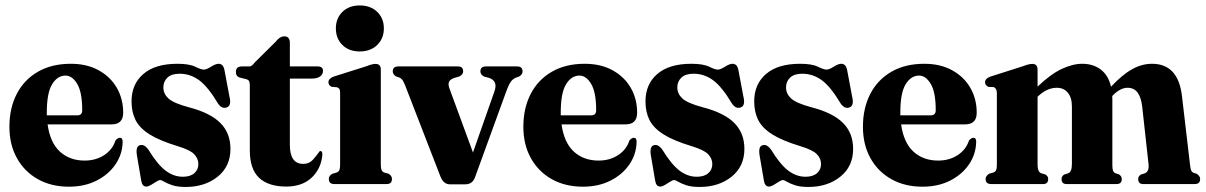

<svg xmlns="http://www.w3.org/2000/svg" viewBox="-20 -694 4546 724"><path d="M444.5 -269Q444.5 -225 401 -225H159.5Q169 -156 206 -122.2Q243 -88.5 299 -88.5Q341.5 -88.5 373 -109.2Q404.5 -130 415.5 -164.5Q424.5 -174.5 432 -174.5Q443 -174.5 442.5 -158.5Q441.5 -112.5 415.5 -74.2Q389.5 -36 344.2 -13Q299 10 240 10Q173 10 122.5 -18.5Q72 -47 43.8 -97.8Q15.5 -148.5 15.5 -216Q15.5 -286 43 -339.5Q70.5 -393 122.5 -423.2Q174.5 -453.5 247 -453.5Q307.5 -453.5 352 -429Q396.5 -404.5 420.5 -362.8Q444.5 -321 444.5 -269ZM156.5 -270Q156.5 -264 156.5 -259H271.5Q290 -259 290 -278.5Q290 -346 271.2 -377.5Q252.5 -409 227 -409Q196.5 -409 176.5 -376.2Q156.5 -343.5 156.5 -270Z M669.5 -27.5Q697.5 -27.5 712.8 -41Q728 -54.5 728 -75Q728 -96.5 712 -112.8Q696 -129 649.5 -143Q582 -163.5 544.2 -187.2Q506.5 -211 491.2 -241.2Q476 -271.5 476 -311.5Q476 -377 520.8 -415.2Q565.5 -453.5 649 -453.5Q693.5 -453.5 716 -442.5Q738.5 -431.5 748.5 -431.5Q758.5 -431.5 775.8 -442.5Q793 -453.5 804.5 -453.5Q811.5 -453.5 817 -449.2Q822.5 -445 826 -432L845 -331Q853.5 -296.5 836.5 -289.5Q817.5 -281.5 802.5 -303Q764 -367.5 730.5 -391.8Q697 -416 657.5 -416Q626.5 -416 611.2 -401.2Q596 -386.5 596 -364.5Q596 -340.5 615 -322.8Q634 -305 692 -289.5Q773 -268.5 811 -230.2Q849 -192 849 -132.5Q849 -66.5 800.8 -27.8Q752.5 11 680 11Q649.5 11 630 4.5Q610.5 -2 599.8 -8.5Q589 -15 584 -15Q578.5 -15 569 -8.8Q559.5 -2.5 549.2 3.5Q539 9.5 531.5 9.5Q516 9.5 512.5 -13L496.5 -107Q490.5 -141.5 507.5 -146.5Q524 -151.5 540 -129Q574 -73.5 604.5 -50.5Q635 -27.5 669.5 -27.5Z M910 -395 882.5 -402Q874.5 -405.5 872 -410.8Q869.5 -416 869.5 -423Q869.5 -443.5 892 -443.5H920Q925 -443.5 929.5 -446.8Q934 -450 941.5 -459.5L1018.5 -535.5Q1035 -557 1052 -557Q1073 -557 1073 -532V-443.5H1178Q1198 -443.5 1198 -426.5Q1198 -414 1187.2 -405.8Q1176.5 -397.5 1153 -397.5H1073V-147.5Q1073 -76 1123.5 -76Q1146 -76 1160 -91.8Q1174 -107.5 1185 -123.5Q1196.5 -128 1195.5 -108.5Q1190 -56 1154.2 -23.2Q1118.5 9.5 1059.5 9.5Q992 9.5 957 -23.5Q922 -56.5 922 -127V-371.5Q922 -381.5 920 -386.8Q918 -392 910 -395Z M1336.5 -500Q1295.5 -500 1271 -524.5Q1246.5 -549 1246.5 -587Q1246.5 -625 1271.2 -649.2Q1296 -673.5 1336.5 -673.5Q1377.5 -673.5 1402.5 -649.2Q1427.5 -625 1427.5 -587Q1427.5 -549 1402.5 -524.5Q1377.5 -500 1336.5 -500ZM1416 -431.5V-73.5Q1416 -59 1419 -52.5Q1422 -46 1429 -43.5L1445 -39Q1458 -31.5 1458 -19Q1458 0 1438 0H1240.5Q1220 0 1220 -19Q1220 -31.5 1233 -38.5L1249.5 -43.5Q1256.5 -46 1259.5 -52.5Q1262.5 -59 1262.5 -73V-343Q1262.5 -354 1259.8 -358.5Q1257 -363 1250.5 -365L1231 -366.5Q1218.5 -372 1218.5 -384Q1218.5 -397.5 1237.5 -405L1361 -444Q1375 -449.5 1382.5 -451.2Q1390 -453 1396.5 -453Q1416 -453 1416 -431.5Z M1735.5 1H1676.5Q1652.5 1 1641 -28L1507.5 -372.5Q1502 -386 1498 -391.8Q1494 -397.5 1487.5 -401L1473 -406Q1461 -414 1461 -424.5Q1461 -443.5 1481.5 -443.5H1707.5Q1726.5 -443.5 1726.5 -424.5Q1726.5 -413.5 1712 -405.5L1694.5 -400.5Q1677 -395 1673 -385Q1669 -375 1675.5 -358.5L1763.5 -119L1844.5 -349.5Q1858.5 -389 1823.5 -400.5L1805 -405.5Q1791.5 -412.5 1791.5 -424.5Q1791.5 -443.5 1812 -443.5H1930Q1950.5 -443.5 1950.5 -424.5Q1950.5 -413.5 1938.5 -406L1926.5 -401.5Q1914.5 -397 1906.5 -386.2Q1898.5 -375.5 1888 -346.5L1771 -25Q1765 -10 1755.8 -4.5Q1746.5 1 1735.5 1Z M2382.5 -269Q2382.5 -225 2339 -225H2097.5Q2107 -156 2144 -122.2Q2181 -88.5 2237 -88.5Q2279.5 -88.5 2311 -109.2Q2342.5 -130 2353.5 -164.5Q2362.5 -174.5 2370 -174.5Q2381 -174.5 2380.5 -158.5Q2379.5 -112.5 2353.5 -74.2Q2327.5 -36 2282.2 -13Q2237 10 2178 10Q2111 10 2060.5 -18.5Q2010 -47 1981.8 -97.8Q1953.5 -148.5 1953.5 -216Q1953.5 -286 1981 -339.5Q2008.5 -393 2060.5 -423.2Q2112.5 -453.5 2185 -453.5Q2245.5 -453.5 2290 -429Q2334.5 -404.5 2358.5 -362.8Q2382.5 -321 2382.5 -269ZM2094.5 -270Q2094.5 -264 2094.5 -259H2209.5Q2228 -259 2228 -278.5Q2228 -346 2209.2 -377.5Q2190.5 -409 2165 -409Q2134.5 -409 2114.5 -376.2Q2094.5 -343.5 2094.5 -270Z M2607.5 -27.5Q2635.5 -27.5 2650.8 -41Q2666 -54.5 2666 -75Q2666 -96.5 2650 -112.8Q2634 -129 2587.5 -143Q2520 -163.5 2482.2 -187.2Q2444.5 -211 2429.2 -241.2Q2414 -271.5 2414 -311.5Q2414 -377 2458.8 -415.2Q2503.5 -453.5 2587 -453.5Q2631.5 -453.5 2654 -442.5Q2676.5 -431.5 2686.5 -431.5Q2696.5 -431.5 2713.8 -442.5Q2731 -453.5 2742.5 -453.5Q2749.5 -453.5 2755 -449.2Q2760.5 -445 2764 -432L2783 -331Q2791.5 -296.5 2774.5 -289.5Q2755.5 -281.5 2740.5 -303Q2702 -367.5 2668.5 -391.8Q2635 -416 2595.5 -416Q2564.5 -416 2549.2 -401.2Q2534 -386.5 2534 -364.5Q2534 -340.5 2553 -322.8Q2572 -305 2630 -289.5Q2711 -268.5 2749 -230.2Q2787 -192 2787 -132.5Q2787 -66.5 2738.8 -27.8Q2690.5 11 2618 11Q2587.5 11 2568 4.5Q2548.5 -2 2537.8 -8.5Q2527 -15 2522 -15Q2516.5 -15 2507 -8.8Q2497.5 -2.5 2487.2 3.5Q2477 9.5 2469.5 9.5Q2454 9.5 2450.5 -13L2434.5 -107Q2428.5 -141.5 2445.5 -146.5Q2462 -151.5 2478 -129Q2512 -73.5 2542.5 -50.5Q2573 -27.5 2607.5 -27.5Z M3017.5 -27.5Q3045.5 -27.5 3060.8 -41Q3076 -54.5 3076 -75Q3076 -96.5 3060 -112.8Q3044 -129 2997.5 -143Q2930 -163.5 2892.2 -187.2Q2854.5 -211 2839.2 -241.2Q2824 -271.5 2824 -311.5Q2824 -377 2868.8 -415.2Q2913.5 -453.5 2997 -453.5Q3041.5 -453.5 3064 -442.5Q3086.5 -431.5 3096.5 -431.5Q3106.5 -431.5 3123.8 -442.5Q3141 -453.5 3152.5 -453.5Q3159.5 -453.5 3165 -449.2Q3170.5 -445 3174 -432L3193 -331Q3201.5 -296.5 3184.5 -289.5Q3165.5 -281.5 3150.5 -303Q3112 -367.5 3078.5 -391.8Q3045 -416 3005.5 -416Q2974.5 -416 2959.2 -401.2Q2944 -386.5 2944 -364.5Q2944 -340.5 2963 -322.8Q2982 -305 3040 -289.5Q3121 -268.5 3159 -230.2Q3197 -192 3197 -132.5Q3197 -66.5 3148.8 -27.8Q3100.5 11 3028 11Q2997.5 11 2978 4.5Q2958.5 -2 2947.8 -8.5Q2937 -15 2932 -15Q2926.5 -15 2917 -8.8Q2907.5 -2.5 2897.2 3.5Q2887 9.5 2879.5 9.5Q2864 9.5 2860.5 -13L2844.5 -107Q2838.5 -141.5 2855.5 -146.5Q2872 -151.5 2888 -129Q2922 -73.5 2952.5 -50.5Q2983 -27.5 3017.5 -27.5Z M3663 -269Q3663 -225 3619.5 -225H3378Q3387.5 -156 3424.5 -122.2Q3461.5 -88.5 3517.5 -88.5Q3560 -88.5 3591.5 -109.2Q3623 -130 3634 -164.5Q3643 -174.5 3650.5 -174.5Q3661.5 -174.5 3661 -158.5Q3660 -112.5 3634 -74.2Q3608 -36 3562.8 -13Q3517.5 10 3458.5 10Q3391.5 10 3341 -18.5Q3290.5 -47 3262.2 -97.8Q3234 -148.5 3234 -216Q3234 -286 3261.5 -339.5Q3289 -393 3341 -423.2Q3393 -453.5 3465.5 -453.5Q3526 -453.5 3570.5 -429Q3615 -404.5 3639 -362.8Q3663 -321 3663 -269ZM3375 -270Q3375 -264 3375 -259H3490Q3508.5 -259 3508.5 -278.5Q3508.5 -346 3489.8 -377.5Q3471 -409 3445.5 -409Q3415 -409 3395 -376.2Q3375 -343.5 3375 -270Z M3892.5 -431V-367.5Q3942 -414.5 3983.5 -434Q4025 -453.5 4061 -453.5Q4102 -453.5 4130.8 -431.8Q4159.5 -410 4169.5 -367Q4212 -412.5 4249 -433Q4286 -453.5 4324 -453.5Q4423 -453.5 4437 -331.5L4467.5 -72Q4469 -57.5 4471.8 -51.2Q4474.5 -45 4481 -42.5L4493 -38.5Q4505.5 -30 4505.5 -19Q4505.5 0 4485.5 0H4290Q4272 0 4272 -19Q4272 -30 4282.5 -36L4297 -40.5Q4314 -47.5 4311 -74.5L4287 -292.5Q4283 -326.5 4269.8 -344.8Q4256.5 -363 4231.5 -363Q4204.5 -363 4176 -334L4174 -332Q4174.5 -326.5 4174.5 -320.5V-71Q4174.5 -56.5 4177.2 -50Q4180 -43.5 4186.5 -40.5L4199.5 -36.5Q4210 -29.5 4210 -19Q4210 0 4190.5 0H4001.5Q3983 0 3983 -19Q3983 -30 3993.5 -36L4008 -40.5Q4022 -46 4022 -75.5V-292.5Q4022 -326 4006.5 -344.5Q3991 -363 3965.5 -363Q3928.5 -363 3895.5 -332L3892.5 -329V-73Q3892.5 -46.5 3905.5 -41L3922 -36Q3932.5 -30 3932.5 -19Q3932.5 0 3913.5 0H3717.5Q3696.5 0 3696.5 -19Q3696.5 -30.5 3710 -39L3726 -43.5Q3733 -46 3736 -52.2Q3739 -58.5 3739 -72V-342.5Q3739 -361 3727 -365.5L3707 -366.5Q3694.5 -372.5 3694.5 -384Q3694.5 -397.5 3714 -405L3838 -444.5Q3851 -449.5 3858.8 -451.2Q3866.5 -453 3873 -453Q3892.5 -453 3892.5 -431Z"/></svg>

Font: Fraunces 144pt Soft
Style: Bold
Weight: 700
Version: Version 1.000;[0bf87f6ff]